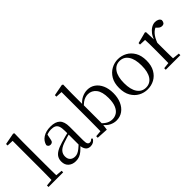

<svg xmlns="http://www.w3.org/2000/svg" viewBox="60 -1626 2463 2463"><g transform="rotate(-45 1291.5 -395.0)"><path d="M35 0V-28L151 -39H183L301 -28V0ZM125 0Q126 -31 126.5 -70.5Q127 -110 127.5 -151.5Q128 -193 128 -229V-744L40 -748V-775L198 -805L213 -796L210 -641V-229Q210 -193 210.5 -151.5Q211 -110 211.5 -70.5Q212 -31 213 0Z M519 15Q459 15 420 -19Q381 -53 381 -115Q381 -154 398 -184.5Q415 -215 454.5 -239Q494 -263 560 -282Q602 -295 648 -307Q694 -319 734 -328V-303Q694 -293 653 -281.5Q612 -270 578 -257Q514 -234 487.5 -202Q461 -170 461 -128Q461 -82 486.5 -58Q512 -34 554 -34Q577 -34 599 -43Q621 -52 649 -74Q677 -96 715 -134L724 -87H700Q669 -54 641.5 -31Q614 -8 585 3.5Q556 15 519 15ZM786 14Q741 14 718.5 -16.5Q696 -47 693 -100V-103V-359Q693 -415 681 -445.5Q669 -476 644 -488Q619 -500 579 -500Q550 -500 521 -491.5Q492 -483 459 -465L502 -492L486 -413Q482 -386 469.5 -375Q457 -364 438 -364Q402 -364 394 -400Q409 -461 463 -496Q517 -531 601 -531Q688 -531 730.5 -489.5Q773 -448 773 -355V-108Q773 -61 784 -44.5Q795 -28 815 -28Q828 -28 838 -33.5Q848 -39 860 -52L876 -37Q860 -11 837.5 1.5Q815 14 786 14Z M928 0V-28L1012 -35Q1013 -64 1013 -98Q1013 -132 1013.5 -166.5Q1014 -201 1014 -229V-743L926 -748V-775L1082 -805L1097 -796L1094 -641V-437L1096 -427V-81V-80L1084 9ZM1256 15Q1210 15 1163.5 -8Q1117 -31 1079 -86H1068L1081 -111Q1120 -69 1155.5 -51Q1191 -33 1231 -33Q1273 -33 1308.5 -55Q1344 -77 1366 -128Q1388 -179 1388 -262Q1388 -375 1344.5 -430Q1301 -485 1233 -485Q1210 -485 1184.5 -477.5Q1159 -470 1132 -451Q1105 -432 1072 -395L1061 -424H1074Q1115 -481 1165.5 -506Q1216 -531 1267 -531Q1328 -531 1375 -498Q1422 -465 1449 -405Q1476 -345 1476 -263Q1476 -182 1448.5 -119Q1421 -56 1371.5 -20.5Q1322 15 1256 15Z M1822 15Q1756 15 1699.5 -16Q1643 -47 1608 -107.5Q1573 -168 1573 -258Q1573 -348 1609 -408.5Q1645 -469 1702 -500Q1759 -531 1822 -531Q1887 -531 1944 -500.5Q2001 -470 2036.5 -409Q2072 -348 2072 -258Q2072 -168 2037 -107Q2002 -46 1945.5 -15.5Q1889 15 1822 15ZM1822 -16Q1897 -16 1939.5 -78Q1982 -140 1982 -257Q1982 -373 1939.5 -436Q1897 -499 1822 -499Q1748 -499 1705 -436Q1662 -373 1662 -257Q1662 -140 1705 -78Q1748 -16 1822 -16Z M2162 0V-28L2273 -40H2314L2427 -28V0ZM2245 0Q2246 -24 2246.5 -65Q2247 -106 2247.5 -150.5Q2248 -195 2248 -229V-289Q2248 -341 2247.5 -381Q2247 -421 2245 -458L2157 -462V-488L2311 -528L2324 -520L2330 -379V-378V-229Q2330 -195 2330.5 -150.5Q2331 -106 2331.5 -65Q2332 -24 2333 0ZM2329 -319 2308 -371H2326Q2341 -420 2368 -455.5Q2395 -491 2428.5 -511Q2462 -531 2497 -531Q2526 -531 2548 -519.5Q2570 -508 2577 -486Q2576 -459 2564 -444Q2552 -429 2525 -429Q2506 -429 2491 -438.5Q2476 -448 2459 -467L2436 -489L2481 -487Q2429 -473 2392.5 -432.5Q2356 -392 2329 -319Z"/></g></svg>

Font: Noto Serif KR ExtraLight
Style: Regular
Weight: 400
Version: Version 2.002-H1;hotconv 1.1.0;makeotfexe 2.6.0